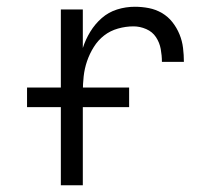

<svg xmlns="http://www.w3.org/2000/svg" viewBox="-20 -548 640 568"><path d="M160 0V-520H225V-406Q233 -431 247 -454Q261 -477 281 -494.5Q301 -512 326.5 -520Q352 -528 379 -528Q400 -528 420.5 -524Q441 -520 459 -509.5Q477 -499 490 -482.5Q503 -466 511 -446.5Q519 -427 521.5 -406Q524 -385 524 -365H459Q459 -384 455.5 -403Q452 -422 441.5 -438Q431 -454 412.5 -462Q394 -470 375 -470Q352 -470 329 -463.5Q306 -457 288 -443Q270 -429 257.5 -409Q245 -389 237.5 -367Q230 -345 227.5 -322Q225 -299 225 -276V0ZM362 -231H60V-289H362Z"/></svg>

Font: Iosevka SS04 Light Extended
Style: Regular
Weight: 300
Width: 7
Monospace: yes
Designer: Belleve Invis
Foundry: Belleve Invis
Version: Version 19.0.0; ttfautohint (v1.8.4)